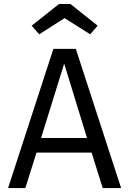

<svg xmlns="http://www.w3.org/2000/svg" viewBox="-20 -954 655 974"><path d="M501 0 444.6 -180H165.1L108.7 0H21L250.8 -706.2H364.6L594.4 0ZM305.6 -631.3 188.2 -253.8H421.5ZM279.5 -933.8H337.4L475.4 -823.6L437.4 -780L307.7 -862.1L179 -780L140.5 -823.6Z"/></svg>

Font: Fira Code Fixed
Style: Regular
Weight: 400
Monospace: yes
Designer: Carrois Corporate, Edenspiekermann AG, Nikita Prokopov
Foundry: Carrois Corporate, Edenspiekermann AG, Nikita Prokopov
Version: Version 5.002